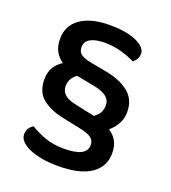

<svg xmlns="http://www.w3.org/2000/svg" viewBox="-125 -716 766 860"><g transform="rotate(20 258.0 -285.5)"><path d="M458 -282Q458 -250 443.5 -224.5Q429 -199 408 -182Q432 -166 445 -143Q458 -120 458 -86Q458 -21 405 15Q352 51 249 51Q208 51 173 45Q138 39 112.5 28Q87 17 72.5 2Q58 -13 58 -31Q58 -48 65.5 -59.5Q73 -71 86 -79Q118 -59 157 -45Q196 -31 247 -31Q355 -31 355 -87Q355 -110 337.5 -122Q320 -134 280 -142L198 -159Q135 -172 97 -202.5Q59 -233 59 -294Q59 -327 73 -350.5Q87 -374 112 -390Q89 -406 76 -429.5Q63 -453 63 -488Q63 -552 113.5 -587Q164 -622 253 -622Q290 -622 321.5 -617Q353 -612 376.5 -602Q400 -592 413.5 -578.5Q427 -565 427 -549Q427 -533 420 -522Q413 -511 403 -504Q379 -517 340 -528.5Q301 -540 258 -540Q215 -540 190.5 -526.5Q166 -513 166 -486Q166 -463 182 -452Q198 -441 229 -435L305 -421Q375 -408 416.5 -375Q458 -342 458 -282ZM226 -236Q260 -228 278 -224.5Q296 -221 304.5 -219Q313 -217 315.5 -216.5Q318 -216 323 -215Q340 -226 349 -241.5Q358 -257 358 -278Q358 -326 280 -341L198 -357Q196 -357 195 -357.5Q194 -358 192 -358Q159 -336 159 -297Q159 -250 226 -236Z"/></g></svg>

Font: Baloo Tammudu 2 Medium
Style: Regular
Weight: 500
Designer: Maithili Shingre, Omkar Shende and Ek Type
Foundry: Ek Type
Version: Version 1.640;hotconv 1.0.111;makeotfexe 2.5.65597; ttfautoh